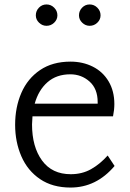

<svg xmlns="http://www.w3.org/2000/svg" viewBox="-20 -824 586 863"><path d="M48 0ZM495 -78Q413 19 297 19Q216 19 160 -19Q104 -57 76 -121.5Q48 -186 48 -263Q48 -342 76 -406.5Q104 -471 160 -509Q216 -547 297 -547Q352 -547 397 -524.5Q442 -502 468 -458.5Q494 -415 494 -356Q494 -331 488 -301H126Q124 -277 124 -265Q124 -164 169 -102.5Q214 -41 298 -41Q349 -41 389 -63.5Q429 -86 464 -125ZM136 -358H419V-365Q419 -425 382.5 -457.5Q346 -490 296 -490Q234 -490 193.5 -454.5Q153 -419 136 -358ZM141 -755Q141 -775 155 -789.5Q169 -804 189 -804Q209 -804 223.5 -789.5Q238 -775 238 -755Q238 -736 223.5 -722Q209 -708 189 -708Q170 -708 155.5 -722Q141 -736 141 -755ZM335 -755Q335 -775 349 -789.5Q363 -804 383 -804Q403 -804 417.5 -789.5Q432 -775 432 -755Q432 -736 417.5 -722Q403 -708 383 -708Q364 -708 349.5 -722Q335 -736 335 -755Z"/></svg>

Font: Martel Sans Light
Style: Regular
Weight: 300
Designer: Dan Reynolds and Mathieu Réguer
Foundry: Dan Reynolds and Mathieu Réguer
Version: Version 1.002; ttfautohint (v1.1) -l 5 -r 5 -G 72 -x 0 -D la